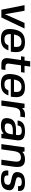

<svg xmlns="http://www.w3.org/2000/svg" viewBox="1716 -2378 672 4143"><g transform="rotate(90 2051.5 -306.0)"><path d="M285.6 -76.2 474.1 -500H595.2L356.9 0H189L90.3 -500H211.4Z M1093.8 -204.1H715.8Q712.4 -131.8 739.5 -98.9Q766.6 -65.9 829.6 -65.9Q879.9 -65.9 909.4 -85.7Q939 -105.5 958.5 -151.9H1066.4Q1037.1 -67.4 978 -28.8Q918.9 9.8 818.8 9.8Q689.9 9.8 640.6 -51.8Q591.3 -113.3 610.4 -250Q629.4 -386.7 696 -448.2Q762.7 -509.8 891.6 -509.8Q1020 -509.8 1069.3 -446.5Q1118.7 -383.3 1099.1 -243.2ZM880.4 -434.1Q814.5 -434.1 776.9 -395.8Q739.3 -357.4 723.6 -272.9H988.8Q1001 -358.9 975.3 -396.5Q949.7 -434.1 880.4 -434.1Z M1351.1 -157.2Q1346.7 -125.5 1363 -106.7Q1379.4 -87.9 1416.5 -87.9H1489.3L1477.1 0H1362.8Q1291.5 0 1258.5 -38.6Q1225.6 -77.1 1235.4 -145L1274.4 -423.8H1194.3L1205.1 -500H1285.2L1302.2 -622.1H1416.5L1399.4 -500H1547.4L1536.6 -423.8H1388.7Z M2065.4 -204.1H1687.5Q1684.1 -131.8 1711.2 -98.9Q1738.3 -65.9 1801.3 -65.9Q1851.6 -65.9 1881.1 -85.7Q1910.6 -105.5 1930.2 -151.9H2038.1Q2008.8 -67.4 1949.7 -28.8Q1890.6 9.8 1790.5 9.8Q1661.6 9.8 1612.3 -51.8Q1563 -113.3 1582 -250Q1601.1 -386.7 1667.7 -448.2Q1734.4 -509.8 1863.3 -509.8Q1991.7 -509.8 2041 -446.5Q2090.3 -383.3 2070.8 -243.2ZM1852.1 -434.1Q1786.1 -434.1 1748.5 -395.8Q1710.9 -357.4 1695.3 -272.9H1960.4Q1972.7 -358.9 1947 -396.5Q1921.4 -434.1 1852.1 -434.1Z M2294.9 -250 2259.8 0H2146.5L2216.8 -500H2307.1L2315.4 -448.2Q2365.7 -509.8 2448.2 -509.8H2511.2L2497.1 -409.2H2434.1Q2366.7 -409.2 2337.2 -375Q2307.6 -340.8 2294.9 -250Z M2862.3 -49.8Q2807.6 9.8 2692.9 9.8Q2595.7 9.8 2557.1 -27.3Q2518.6 -64.5 2529.8 -146Q2542 -235.4 2603 -275.6Q2664.1 -315.9 2786.6 -315.9H2889.6L2893.1 -339.8Q2900.4 -393.1 2879.4 -416.5Q2858.4 -439.9 2803.2 -439.9Q2747.1 -439.9 2720.2 -419.2Q2693.4 -398.4 2686.5 -350.1H2578.6Q2590.3 -434.1 2646.5 -471.9Q2702.6 -509.8 2815.9 -509.8Q2927.7 -509.8 2973.4 -466.3Q3019 -422.9 3005.4 -328.1L2959.5 0H2869.1ZM2879.9 -247.1H2798.8Q2767.6 -247.1 2746.1 -244.4Q2724.6 -241.7 2700.7 -232.7Q2676.8 -223.6 2662.4 -203.4Q2647.9 -183.1 2643.6 -151.9Q2637.2 -108.4 2658.7 -90.1Q2680.2 -71.8 2734.4 -71.8Q2794.4 -71.8 2827.4 -100.3Q2860.4 -128.9 2872.1 -190.9Z M3257.3 -452.1Q3311.5 -509.8 3418.9 -509.8Q3519.5 -509.8 3557.1 -452.9Q3594.7 -396 3577.1 -270L3539.1 0H3424.8L3462.9 -270Q3474.1 -351.1 3454.3 -386.5Q3434.6 -421.9 3377.4 -421.9Q3316.4 -421.9 3283.9 -386Q3251.5 -350.1 3240.2 -270L3202.1 0H3088.9L3159.2 -500H3249.5Z M3803.2 -373Q3800.8 -355 3809.6 -342.3Q3818.4 -329.6 3835.4 -322.3Q3852.5 -314.9 3875 -309.6Q3897.5 -304.2 3922.6 -299.1Q3947.8 -293.9 3972.9 -287.8Q3998 -281.7 4019.8 -271Q4041.5 -260.3 4057.6 -245.1Q4073.7 -230 4080.8 -205.6Q4087.9 -181.2 4083.5 -148.9Q4071.8 -65.9 4014.4 -28.1Q3957 9.8 3842.3 9.8Q3734.4 9.8 3691.2 -28.1Q3647.9 -65.9 3659.7 -149.9H3766.6Q3760.3 -102.1 3781 -81.1Q3801.8 -60.1 3856 -60.1Q3909.7 -60.1 3935.8 -77.9Q3961.9 -95.7 3967.8 -136.2Q3971.2 -161.1 3956.5 -177.2Q3941.9 -193.4 3916 -201.2Q3890.1 -209 3858.4 -214.8Q3826.7 -220.7 3795.4 -229.5Q3764.2 -238.3 3739 -252.2Q3713.9 -266.1 3700.9 -293.7Q3688 -321.3 3693.4 -360.8Q3704.6 -439 3758.1 -474.4Q3811.5 -509.8 3919.4 -509.8Q4023.9 -509.8 4066.2 -474.1Q4108.4 -438.5 4097.2 -359.9H3995.1Q4001 -402.8 3981.2 -421.4Q3961.4 -439.9 3909.7 -439.9Q3857.9 -439.9 3833 -424.3Q3808.1 -408.7 3803.2 -373Z"/></g></svg>

Font: Fivo Sans Med
Style: Regular
Weight: 450
Designer: Alexander Slobzheninov
Foundry: Alexander Slobzheninov
Version: 1.0